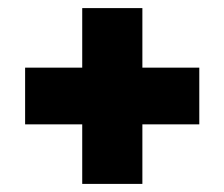

<svg xmlns="http://www.w3.org/2000/svg" viewBox="-20 -546 554 474"><path d="M331.5 -526V-92H183V-526ZM472 -239H42V-379H472Z"/></svg>

Font: Anek Devanagari Medium ExtraBold
Style: Regular
Weight: 800
Version: Version 1.003